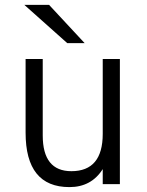

<svg xmlns="http://www.w3.org/2000/svg" viewBox="-20 -752 600 784"><path d="M263.5 12Q84.5 12 84.5 -210.5V-511H154.5V-199Q154.5 -53 271.5 -53Q399.5 -53 399.5 -205.5V-511H469.5V0H399.5V-61.5Q353 12 263.5 12ZM254.5 -576 79.5 -732H180.5L325.5 -576Z"/></svg>

Font: Overpass Light
Style: Regular
Weight: 300
Designer: Delve Withrington, Dave Bailey, Thomas Jockin
Foundry: Delve Fonts LLC
Version: Version 4.000; ttfautohint (v1.8.3)